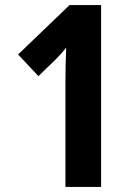

<svg xmlns="http://www.w3.org/2000/svg" viewBox="-20 -734 543 754"><path d="M377 0V-714H253L51 -520L131 -435L198 -500C215 -517 228 -532 240 -547C238 -505 237 -456 237 -415V0Z"/></svg>

Font: Noto Sans Lao Looped Condensed
Style: Bold
Weight: 700
Width: 3
Designer: Mark Frömberg, Ben Mitchell
Foundry: The Fontpad Ltd
Version: Version 1.002